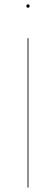

<svg xmlns="http://www.w3.org/2000/svg" viewBox="-20 -854 255 874"><path d="M114.7 -826.7Q114.7 -818.8 107.4 -818.8Q100.1 -818.8 100.1 -826.7Q100.1 -834 107.4 -834Q114.7 -834 114.7 -826.7ZM109.4 -680.2V0H105.5V-680.2Z"/></svg>

Font: Fira Sans Compressed Four
Style: Regular
Weight: 100
Width: 1
Designer: Carrois Corporate & Edenspiekermann AG
Foundry: Carrois Corporate GbR & Edenspiekermann AG
Version: Version 4.203;PS 004.203;hotconv 1.0.88;makeotf.lib2.5.64775